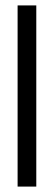

<svg xmlns="http://www.w3.org/2000/svg" viewBox="-20 -689 199 709"><path d="M114 0H45V-669H114Z"/></svg>

Font: Teko Variable Light
Style: Regular
Weight: 300
Designer: Manushi Parikh, Jonny Pinhorn
Foundry: Indian Type Foundry
Version: Version 3.000